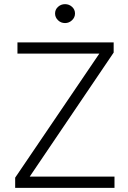

<svg xmlns="http://www.w3.org/2000/svg" viewBox="-20 -904 618 924"><path d="M53 0V-49L458 -646H64V-700H527V-651L123 -54H531V0ZM293 -793Q273 -793 259 -806.8Q245 -820.5 245 -839Q245 -858 259.2 -871Q273.5 -884 293 -884Q312.5 -884 326.8 -871Q341 -858 341 -839Q341 -820.5 326.8 -806.8Q312.5 -793 293 -793Z"/></svg>

Font: Geologica Cursive Thin
Style: Regular
Weight: 250
Designer: Sindre Bremnes, Frode Helland
Foundry: Monokrom Skriftforlag AS
Version: Version 1.010;gftools[0.9.28]